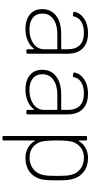

<svg xmlns="http://www.w3.org/2000/svg" viewBox="400 -950 748 1589"><g transform="rotate(90 774.5 -156.0)"><path d="M56 -131Q56 -204 110.5 -246Q165 -288 261 -288H384Q388 -288 388 -292V-345Q388 -407 354 -441.5Q320 -476 251 -476Q196 -476 160 -454Q124 -432 117 -393Q114 -382 105 -385L87 -388Q78 -390 78 -396Q88 -447 135.5 -478.5Q183 -510 253 -510Q337 -510 381 -466Q425 -422 425 -344V-10Q425 0 415 0H398Q388 0 388 -10V-60Q388 -62 386.5 -63Q385 -64 383 -62Q359 -29 315.5 -10.5Q272 8 220 8Q147 8 101.5 -27.5Q56 -63 56 -131ZM223 -25Q293 -25 340.5 -58Q388 -91 388 -148V-252Q388 -256 384 -256H262Q185 -256 139 -223Q93 -190 93 -133Q93 -81 128 -53Q163 -25 223 -25Z M558 -131Q558 -204 612.5 -246Q667 -288 763 -288H886Q890 -288 890 -292V-345Q890 -407 856 -441.5Q822 -476 753 -476Q698 -476 662 -454Q626 -432 619 -393Q616 -382 607 -385L589 -388Q580 -390 580 -396Q590 -447 637.5 -478.5Q685 -510 755 -510Q839 -510 883 -466Q927 -422 927 -344V-10Q927 0 917 0H900Q890 0 890 -10V-60Q890 -62 888.5 -63Q887 -64 885 -62Q861 -29 817.5 -10.5Q774 8 722 8Q649 8 603.5 -27.5Q558 -63 558 -131ZM725 -25Q795 -25 842.5 -58Q890 -91 890 -148V-252Q890 -256 886 -256H764Q687 -256 641 -223Q595 -190 595 -133Q595 -81 630 -53Q665 -25 725 -25Z M1106 188V-492Q1106 -502 1116 -502H1133Q1143 -502 1143 -492V-436Q1143 -429 1148 -434Q1169 -470 1205.5 -490Q1242 -510 1289 -510Q1355 -510 1401 -475.5Q1447 -441 1462 -383Q1469 -357 1471 -330Q1473 -303 1473 -252Q1473 -201 1471 -172Q1469 -143 1464 -122Q1448 -61 1402 -26.5Q1356 8 1289 8Q1242 8 1205.5 -12Q1169 -32 1148 -68Q1143 -73 1143 -66V188Q1143 198 1133 198H1116Q1106 198 1106 188ZM1154 -119Q1167 -78 1200.5 -52Q1234 -26 1285 -26Q1332 -26 1368 -49Q1404 -72 1419 -109Q1430 -135 1433 -164Q1436 -193 1436 -251Q1436 -308 1433.5 -336.5Q1431 -365 1420 -393Q1407 -427 1372 -451.5Q1337 -476 1285 -476Q1241 -476 1209.5 -455Q1178 -434 1161 -398Q1150 -375 1146.5 -340.5Q1143 -306 1143 -251Q1143 -157 1154 -119Z"/></g></svg>

Font: Barlow GEO Extra Light
Style: Regular
Weight: 200
Designer: Jeremy Tribby
Foundry: Tribby Type
Version: Version 1.408